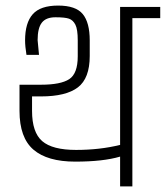

<svg xmlns="http://www.w3.org/2000/svg" viewBox="-20 -669 595 689"><path d="M411 -644H555V-604H455V0H411V-107Q350 -89 250 -89Q150 -89 100 -132Q50 -175 50 -271V-365H127Q198 -365 228.5 -385Q259 -405 259 -467V-524Q259 -564 250.5 -580.5Q242 -597 227.5 -602Q213 -607 179 -607Q145 -607 130 -587.5Q115 -568 115 -525L120 -472H75Q70 -503 70 -524Q70 -587 97.5 -618Q125 -649 188.5 -649Q252 -649 277 -618.5Q302 -588 302 -524V-468Q302 -388 259.5 -355.5Q217 -323 127 -323H95V-271Q95 -194 131.5 -162.5Q168 -131 253 -131Q338 -131 411 -149Z"/></svg>

Font: Khand Light
Style: Regular
Weight: 300
Designer: Devanagari: Sanchit Sawaria, Jyotish Sonowal; Latin: Satya Rajpurohit
Foundry: Indian Type Foundry
Version: Version 1.101;PS 1.0;hotconv 1.0.78;makeotf.lib2.5.61930; tt